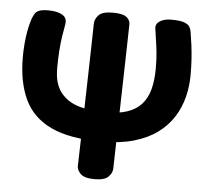

<svg xmlns="http://www.w3.org/2000/svg" viewBox="-55 -845 990 915"><g transform="rotate(5 440.0 -388.0)"><path d="M449.3 -170Q296 -170 206.2 -212.3Q116.4 -254.7 77.8 -337.1Q39.1 -419.4 39.1 -537.4Q39.1 -586.4 45.2 -634.4Q51.3 -682.4 64.6 -722.9Q70.1 -737.7 76.7 -748.5Q83.2 -759.3 97.9 -765.2Q112.7 -771 140.4 -771Q185.4 -771 209.2 -756.2Q232.9 -741.3 226.9 -710.7Q221.8 -683 216.9 -651.2Q212.1 -619.4 209.5 -582.3Q206.9 -545.2 206.9 -498.2Q206.9 -425.9 239.3 -384.6Q271.7 -343.3 327.7 -326.9Q383.7 -310.4 452.9 -310.4Q515.3 -310.4 558 -324.7Q600.7 -339 626.4 -368Q652.2 -397 663.7 -440.1Q675.1 -483.2 675.1 -541.4Q675.1 -584.2 671.7 -616.6Q668.3 -648.9 663.9 -676.6Q659.6 -704.3 656.1 -730.9Q654.1 -751.9 674.6 -764.9Q695 -777.9 728 -777.9Q770 -777.9 789.8 -770.8Q809.7 -763.7 816.5 -752.3Q823.3 -740.9 825.1 -728Q830.1 -697.9 834.1 -667.5Q838.1 -637.1 840.6 -602.5Q843.1 -567.9 843.1 -524.9Q843.1 -469.3 830.1 -417.4Q817 -365.6 788.3 -320.5Q759.6 -275.4 713.7 -241.8Q667.9 -208.2 602.2 -189.1Q536.6 -170 449.3 -170ZM431.1 11.2Q381.2 11.2 362.9 -7.3Q344.6 -25.8 345.6 -45.8Q347.6 -113.6 349.4 -186.3Q351.2 -259.1 353.1 -332.1Q354.9 -405.1 356.7 -475.7Q358.6 -546.2 359.9 -610.4Q361.2 -674.7 362.4 -728.3Q363.4 -750.1 381.2 -768.5Q398.9 -786.9 448.8 -786.9Q495.8 -786.9 514.1 -772.5Q532.4 -758.1 531.4 -736.8Q530.2 -665 527.8 -574.9Q525.3 -484.9 523.2 -389.3Q521 -293.8 518.7 -204.5Q516.3 -115.2 514.8 -45.6Q514 -25.8 496.1 -7.3Q478.1 11.2 431.1 11.2Z"/></g></svg>

Font: Playpen Sans
Style: Regular
Weight: 400
Designer: Laura Meseguer, Veronika Burian, José Scaglione, Kostas Bartsokas, Vera Evstafieva, Tom Grace, Yorlmar Campos
Foundry: TypeTogether
Version: Version 2.000